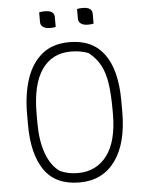

<svg xmlns="http://www.w3.org/2000/svg" viewBox="-60 -941 770 1010"><g transform="rotate(-5 325.0 -436.5)"><path d="M330 -720Q452 -720 513.5 -635Q575 -550 575 -387V-331Q575 -163 507.5 -71.5Q440 20 320 20Q193 20 134 -65.5Q75 -151 75 -305V-363Q75 -466 101.5 -546.5Q128 -627 184 -673.5Q240 -720 330 -720ZM125 -312Q125 -217 149.5 -149.5Q174 -82 220 -50Q262 -30 315 -30Q412 -30 468.5 -104.5Q525 -179 525 -325V-345Q525 -428 516.5 -485Q508 -542 486.5 -582.5Q465 -623 425 -654Q384 -670 333 -670Q233 -670 179 -592Q125 -514 125 -359ZM185 -890Q197 -893 215 -893Q265 -893 265 -858V-806Q253 -803 235 -803Q212 -803 198.5 -812.5Q185 -822 185 -838ZM385 -890Q397 -893 415 -893Q465 -893 465 -858V-806Q453 -803 435 -803Q412 -803 398.5 -812.5Q385 -822 385 -838Z"/></g></svg>

Font: Recursive Sn Csl St Lt
Style: Regular
Weight: 300
Version: Version 1.079;hotconv 1.0.112;makeotfexe 2.5.65598; ttfautoh